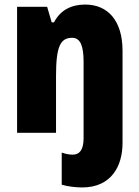

<svg xmlns="http://www.w3.org/2000/svg" viewBox="-20 -583 611 843"><path d="M341 240C468 240 518 147 518 45V-360C518 -493 453 -563 354 -563C292 -563 245 -538 217 -485H207L187 -553H55V0H226V-250C226 -381 246 -417 297 -417C333 -417 347 -381 347 -312V24C347 75 329 96 300 96C283 96 269 93 251 87V228C278 236 313 240 341 240Z"/></svg>

Font: Noto Sans Condensed Black
Style: Regular
Weight: 900
Width: 3
Designer: Monotype Design Team
Foundry: Monotype Imaging Inc.
Version: Version 2.013